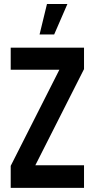

<svg xmlns="http://www.w3.org/2000/svg" viewBox="-20 -916 462 936"><path d="M172.9 -748 209 -896.5H308.6L244.1 -748ZM32.2 0V-107.4L269.5 -576.2H32.2V-683.6H389.6V-579.1L152.3 -110.4H389.6V0Z"/></svg>

Font: Post No Bills Colombo
Style: Bold
Weight: 700
Designer: Kosala Senevirathne, Siva Puranthara, Lasantha Premarathna, Tharique Azeez
Foundry: Mooniak
Version: Version 1.220 ; ttfautohint (v1.6)